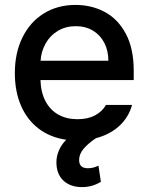

<svg xmlns="http://www.w3.org/2000/svg" viewBox="-20 -557 601 776"><path d="M208 98.6Q208 74.7 218 51.3Q228 27.8 247.6 7.8Q183.1 -1.5 136.5 -36.9Q89.8 -72.3 64.9 -129.9Q40 -187.5 40 -261.7Q40 -342.8 70.6 -405.3Q101.1 -467.8 156.7 -502.4Q212.4 -537.1 285.2 -537.1Q349.1 -537.1 402.3 -509.3Q455.6 -481.4 488 -421.6Q520.5 -361.8 520.5 -270.5V-233.4H143.6Q145 -184.1 163.8 -148.2Q182.6 -112.3 215.8 -93.8Q249 -75.2 293 -75.2Q335.4 -75.2 364.7 -91.1Q394 -106.9 408.2 -132.8H513.7Q500 -83 462.2 -48.1Q424.3 -13.2 367.7 1.5Q335.9 22.9 317.9 44.2Q299.8 65.4 299.8 89.8Q299.8 123 335 123Q358.4 123 377.9 112.3L387.7 177.7Q353.5 199.2 311.5 199.2Q264.6 199.2 236.3 172.9Q208 146.5 208 98.6ZM418 -311.5Q418 -352.1 401.6 -383.8Q385.3 -415.5 355.5 -433.3Q325.7 -451.2 286.1 -451.2Q245.6 -451.2 214.1 -432.4Q182.6 -413.6 164.6 -381.6Q146.5 -349.6 144 -311.5Z"/></svg>

Font: Pretendard GOV Medium
Style: Regular
Weight: 500
Designer: Base glyphs from Inter by Rasmus Andersson; Hangeul glyphs from Noto Sans CJK(Source Han Sans) by Jang Soo-young and Kan
Foundry: Kil Hyung-jin
Version: Version 1.309